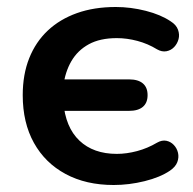

<svg xmlns="http://www.w3.org/2000/svg" viewBox="-20 -519 553 549"><path d="M305 10Q226 10 167.5 -21.5Q109 -53 77 -110.5Q45 -168 45 -247Q45 -306 63.5 -352.5Q82 -399 116.5 -431.5Q151 -464 200 -481.5Q249 -499 311 -499Q354 -499 397 -488Q440 -477 468 -458Q484 -448 489 -434Q494 -420 490.5 -407Q487 -394 478 -384.5Q469 -375 456 -372.5Q443 -370 429 -378Q403 -394 373 -402Q343 -410 314 -410Q266 -410 234 -392.5Q202 -375 184 -344Q166 -313 161 -272L132 -292H349Q375 -292 388.5 -280.5Q402 -269 402 -247Q402 -225 388.5 -213.5Q375 -202 349 -202H132L161 -228Q167 -155 207 -117Q247 -79 314 -79Q342 -79 372 -87Q402 -95 429 -111Q443 -119 455.5 -116.5Q468 -114 477 -104.5Q486 -95 489 -82Q492 -69 487 -55.5Q482 -42 466 -31Q438 -12 393.5 -1Q349 10 305 10Z"/></svg>

Font: Nunito ExtraLight
Style: Regular
Weight: 200
Designer: Vernon Adams
Foundry: Vernon Adams
Version: Version 3.602